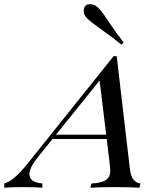

<svg xmlns="http://www.w3.org/2000/svg" viewBox="-103 -878 755 898"><path d="M362.8 -501.5 158.7 -248H393.6ZM319.8 0 325.2 -20Q385.7 -22.5 402.8 -45.9Q412.6 -59.6 412.6 -76.2Q412.6 -92.8 411.1 -104L396 -228H142.6L74.2 -143.1Q34.7 -94.7 34.7 -63Q34.7 -24.9 95.2 -20V0Q65.4 -2.9 3.9 -2.9Q-57.6 -2.9 -83 0V-20Q-39.1 -31.2 25.9 -112.8L428.2 -615.2H442.9L504.9 -84Q509.3 -50.8 522.9 -36.1Q536.6 -21.5 554.2 -20L548.8 0Q508.8 -2.9 434.1 -2.9Q359.4 -2.9 319.8 0ZM288.6 -823.7Q288.6 -858.4 317.9 -858.4Q342.3 -858.4 361.3 -836.9Q374.5 -823.7 408.7 -771.5Q443.4 -719.2 475.6 -679.2L465.3 -668.9Q420.9 -705.1 371.1 -740.2Q321.3 -775.4 305.2 -791.5Q288.6 -808.1 288.6 -823.7Z"/></svg>

Font: PlayfairDisplaySC-Italic
Style: Italic
Weight: 400
Italic angle: -14°
Designer: Claus Eggers Sørensen
Foundry: Claus Eggers Sørensen
Version: Version 1.004;PS 001.004;hotconv 1.0.70;makeotf.lib2.5.58329